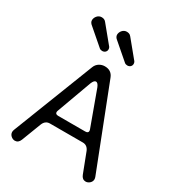

<svg xmlns="http://www.w3.org/2000/svg" viewBox="-212 -1022 1065 1164"><g transform="rotate(30 320.0 -440.0)"><path d="M186 -882C177 -894 165 -896 154 -896C130 -896 112 -872 112 -851C112 -840 118 -830 130 -821L240 -726C245 -722 252 -720 259 -720C276 -720 288 -732 288 -747C288 -756 285 -763 278 -770ZM362 -882C353 -894 341 -896 330 -896C306 -896 288 -872 288 -851C288 -840 294 -830 306 -821L416 -726C421 -722 428 -720 435 -720C452 -720 464 -732 464 -747C464 -756 461 -763 454 -770ZM72 16C88 16 100 7 107 -11L160 -149C169 -170 184 -181 205 -181H435C456 -181 471 -170 480 -149L533 -11C540 7 552 16 568 16C587 16 608 -1 608 -22C608 -27 607 -32 605 -38L384 -605C373 -634 352 -648 320 -648C295 -648 267 -634 256 -605L35 -38C33 -32 32 -27 32 -22C32 -1 53 16 72 16ZM226 -246C212 -246 205 -251 205 -261C205 -265 206 -269 208 -274L296 -515C303 -532 311 -541 320 -541C329 -541 337 -532 344 -515L432 -274C434 -269 435 -265 435 -261C435 -251 428 -246 414 -246Z"/></g></svg>

Font: Dongle Light
Style: Regular
Weight: 300
Designer: Yanghee Ryu
Foundry: Yanghee Ryu
Version: Version 2.000